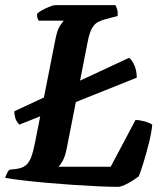

<svg xmlns="http://www.w3.org/2000/svg" viewBox="-31 -724 610 744"><path d="M44 -241Q32 -253 28 -267.5Q24 -282 25 -293L469 -500Q482 -490 490.5 -469Q499 -448 499 -423ZM427 0Q396 0 350.5 -2Q305 -4 253.5 -7.5Q202 -11 151.5 -15.5Q101 -20 58 -25Q15 -30 -11 -35Q-8 -44 -3.5 -53Q1 -62 5 -66L36 -70Q56 -73 69 -83.5Q82 -94 90 -115.5Q98 -137 105 -173L182 -563Q190 -608 202 -625Q214 -642 216 -644H119Q116 -648 114 -655Q112 -662 113 -671Q120 -678 134 -685.5Q148 -693 162 -698.5Q176 -704 182 -704H416Q419 -700 422.5 -689Q426 -678 425 -662L376 -649Q361 -645 348.5 -638.5Q336 -632 326 -615.5Q316 -599 309 -563L227 -146Q221 -117 212 -101Q203 -85 196 -78H398L494 -259Q509 -259 528 -254Q547 -249 559 -241Q556 -209 546 -169.5Q536 -130 525.5 -95.5Q515 -61 507 -41Q498 -34 482.5 -24Q467 -14 451.5 -7Q436 0 427 0Z"/></svg>

Font: Texturina 12pt
Style: Bold Italic
Weight: 700
Italic angle: -11°
Designer: Guillermo Torres Carreño
Foundry: Omnibus-Type
Version: Version 1.002